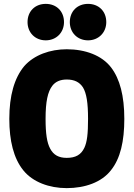

<svg xmlns="http://www.w3.org/2000/svg" viewBox="-20 -962 689 990"><path d="M216 -754C270 -754 310 -794 310 -848C310 -904 271 -942 216 -942C161 -942 122 -904 122 -848C122 -794 161 -754 216 -754ZM434 -754C488 -754 528 -794 528 -848C528 -904 489 -942 434 -942C379 -942 340 -904 340 -848C340 -794 379 -754 434 -754ZM324 8C418 8 504 -22 552 -84C601 -145 621 -234 621 -349C621 -468 598 -555 553 -614C505 -677 419 -708 324 -708C239 -708 156 -679 105 -621C54 -560 28 -469 28 -349C28 -237 50 -146 100 -84C149 -23 234 8 324 8ZM324 -148C283 -148 256 -163 239 -195C222 -226 215 -273 215 -349C215 -438 226 -489 250 -520C266 -541 291 -552 324 -552C363 -552 390 -539 408 -511C426 -481 434 -432 434 -349C434 -272 429 -230 415 -200C398 -164 370 -148 324 -148Z"/></svg>

Font: Arthouse Owned Black
Style: Regular
Weight: 900
Designer: Jeremy Tribby
Foundry: Tribby Type
Version: Version 1.000;PS 001.000;hotconv 1.0.88;makeotf.lib2.5.64775